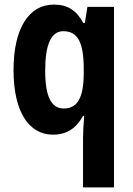

<svg xmlns="http://www.w3.org/2000/svg" viewBox="-20 -577 580 837"><path d="M342 23V240H477V-547H361L350 -477H343C313 -532 275 -557 215 -557C106 -557 39 -454 39 -271C39 -91 105 10 211 10C271 10 313 -18 342 -72H347C344 -31 342 0 342 23ZM258 -104C203 -104 177 -157 177 -269C177 -383 203 -441 256 -441C320 -441 345 -390 345 -277V-252C344 -152 318 -104 258 -104Z"/></svg>

Font: Noto Sans Armenian Condensed
Style: Regular
Weight: 400
Width: 3
Designer: Monotype Design Team
Foundry: Monotype Imaging Inc.
Version: Version 2.008